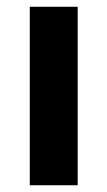

<svg xmlns="http://www.w3.org/2000/svg" viewBox="-20 -550 319 570"><path d="M210.6 -529.9V0H68.4V-529.9Z"/></svg>

Font: Wand UI Pro
Style: Regular
Weight: 400
Designer: Andreas Faust
Version: Version 1.003;FEAKit 1.0